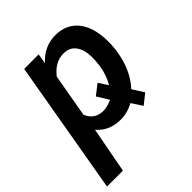

<svg xmlns="http://www.w3.org/2000/svg" viewBox="-233 -663 991 991"><g transform="rotate(-45 262.5 -167.5)"><path d="M416 -63.5 455.6 -1 400.4 42.5 362.3 -16.1Q314 10.3 264.2 9.3Q183.6 8.3 135.7 -47.9L88.4 203.1H-27.8L99.1 -528.3L205.1 -528.8L196.3 -474.1Q256.8 -540 340.8 -538.1Q417 -536.1 460.2 -482.4Q503.4 -428.7 506.3 -333Q507.3 -301.8 503.9 -272L501.5 -254.4Q484.4 -137.7 416 -63.5ZM390.1 -326.7Q389.2 -378.9 366.7 -409.7Q344.2 -440.4 302.7 -441.4Q237.8 -443.4 189.9 -381.3L148.4 -145.5Q170.9 -86.9 235.4 -85.9Q264.2 -85.9 299.8 -102.5L260.3 -166.5L316.4 -210L349.6 -159.2Q377 -206.5 385.7 -261.7Q390.6 -297.4 390.1 -326.7Z"/></g></svg>

Font: Roboto Medium
Style: Italic
Weight: 500
Italic angle: -12°
Designer: Google
Version: Version 2.134; 2016